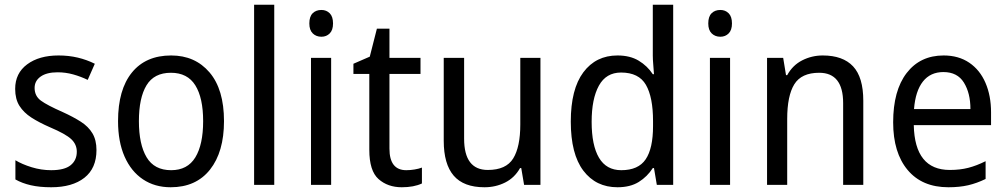

<svg xmlns="http://www.w3.org/2000/svg" viewBox="-20 -780 4247 810"><path d="M387 -147Q387 -70 336 -30Q285 10 196 10Q147 10 110 1.5Q73 -7 45 -23V-104Q73 -87 113.5 -74.5Q154 -62 196 -62Q252 -62 278 -83Q304 -104 304 -140Q304 -171 280.5 -193Q257 -215 191 -243Q145 -263 112.5 -284Q80 -305 62 -333.5Q44 -362 44 -405Q44 -471 94.5 -508.5Q145 -546 227 -546Q270 -546 308 -537Q346 -528 380 -511L350 -443Q321 -457 289 -466Q257 -475 223 -475Q177 -475 151.5 -457Q126 -439 126 -409Q126 -375 152.5 -355.5Q179 -336 245 -307Q289 -287 321 -266.5Q353 -246 370 -217.5Q387 -189 387 -147Z M925 -269Q925 -139 866 -64.5Q807 10 700 10Q633 10 583 -23.5Q533 -57 505.5 -119.5Q478 -182 478 -269Q478 -402 536.5 -474Q595 -546 702 -546Q803 -546 864 -474.5Q925 -403 925 -269ZM566 -269Q566 -171 598.5 -116.5Q631 -62 702 -62Q771 -62 804 -116Q837 -170 837 -269Q837 -367 804 -420Q771 -473 701 -473Q630 -473 598 -420Q566 -367 566 -269Z M1137 0H1052V-760H1137Z M1336 -738Q1357 -738 1371 -724Q1385 -710 1385 -681Q1385 -653 1371 -639Q1357 -625 1336 -625Q1314 -625 1299.5 -639Q1285 -653 1285 -681Q1285 -710 1299 -724Q1313 -738 1336 -738ZM1377 -536V0H1292V-536Z M1694 -62Q1711 -62 1729 -65Q1747 -68 1760 -73V-6Q1726 10 1675 10Q1616 10 1577 -24.5Q1538 -59 1538 -148V-468H1471V-511L1540 -541L1570 -659H1623V-536H1754V-468H1623V-153Q1623 -62 1694 -62Z M2260 -536V0H2191L2179 -71H2174Q2151 -30 2111 -10Q2071 10 2024 10Q1936 10 1894 -39Q1852 -88 1852 -186V-536H1938V-195Q1938 -63 2038 -63Q2115 -63 2145 -111.5Q2175 -160 2175 -255V-536Z M2585 10Q2494 10 2441 -60Q2388 -130 2388 -267Q2388 -404 2441 -475Q2494 -546 2585 -546Q2638 -546 2674.5 -524Q2711 -502 2734 -467H2739Q2738 -484 2736 -506.5Q2734 -529 2734 -545V-760H2820V0H2751L2739 -71H2734Q2711 -35 2675 -12.5Q2639 10 2585 10ZM2601 -62Q2673 -62 2704 -108Q2735 -154 2735 -248V-269Q2735 -370 2705 -422Q2675 -474 2600 -474Q2537 -474 2506.5 -418.5Q2476 -363 2476 -266Q2476 -167 2507 -114.5Q2538 -62 2601 -62Z M3019 -738Q3040 -738 3054 -724Q3068 -710 3068 -681Q3068 -653 3054 -639Q3040 -625 3019 -625Q2997 -625 2982.5 -639Q2968 -653 2968 -681Q2968 -710 2982 -724Q2996 -738 3019 -738ZM3060 -536V0H2975V-536Z M3451 -546Q3536 -546 3579 -500Q3622 -454 3622 -355V0H3537V-345Q3537 -473 3436 -473Q3361 -473 3331 -424.5Q3301 -376 3301 -278V0H3216V-536H3284L3296 -463H3301Q3324 -505 3364.5 -525.5Q3405 -546 3451 -546Z M3961 -546Q4024 -546 4069 -515.5Q4114 -485 4137.5 -430.5Q4161 -376 4161 -306V-252H3835Q3839 -63 3987 -63Q4030 -63 4065 -72Q4100 -81 4138 -100V-25Q4101 -7 4064.5 1.5Q4028 10 3981 10Q3870 10 3809 -63Q3748 -136 3748 -264Q3748 -398 3805 -472Q3862 -546 3961 -546ZM3960 -476Q3905 -476 3873.5 -436Q3842 -396 3836 -320H4074Q4074 -387 4046.5 -431.5Q4019 -476 3960 -476Z"/></svg>

Font: Noto Sans Gurmukhi SemiCondensed
Style: Regular
Weight: 400
Width: 4
Designer: Jelle Bosma - Monotype Design Team
Foundry: Monotype Imaging Inc.
Version: Version 2.004; ttfautohint (v1.8.4.7-5d5b)